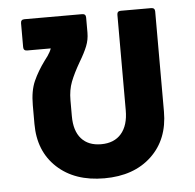

<svg xmlns="http://www.w3.org/2000/svg" viewBox="-46 -614 684 673"><g transform="rotate(-5 296.0 -278.0)"><path d="M510 -568Q523 -568 523 -555V-203Q523 -105 461 -46.5Q399 12 295 12Q191 12 129 -45.5Q67 -103 67 -199V-265Q67 -316 82 -349.5Q97 -383 122 -417Q124 -419 133.5 -432.5Q143 -446 147 -458H64Q51 -458 51 -471V-555Q51 -568 64 -568H267Q280 -568 280 -555V-502Q280 -477 271 -454.5Q262 -432 244 -402Q222 -364 211 -335.5Q200 -307 200 -271V-215Q200 -163 224.5 -135.5Q249 -108 294 -108Q340 -108 365 -137Q390 -166 390 -219V-555Q390 -568 403 -568Z"/></g></svg>

Font: LINE Seed Sans TH App
Style: Bold
Weight: 700
Designer: Dalton Maag Ltd | Thai characters by Cadson Demak Co.,Ltd.
Foundry: Dalton Maag Ltd
Version: Version 1.003